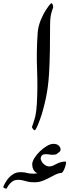

<svg xmlns="http://www.w3.org/2000/svg" viewBox="-141 -870 424 1175"><path d="M89.4 -667Q92.3 -707.5 107.4 -744.9Q122.6 -782.2 140.4 -809.3Q158.2 -836.4 168 -846.7Q175.3 -855 180.7 -843.3Q186 -831.5 184.1 -824.7Q182.6 -817.4 178 -805.7Q173.3 -793.9 169.4 -772.7Q165.5 -751.5 165.5 -714.4Q165.5 -631.8 164.3 -559.3Q163.1 -486.8 159.2 -419.9Q154.3 -335.9 138.4 -263.4Q122.6 -190.9 104.7 -141.4Q86.9 -91.8 75.7 -76.2Q70.8 -68.8 62.3 -78.6Q53.7 -88.4 55.2 -94.7Q57.6 -104 63.5 -119.1Q69.3 -134.3 75.7 -161.9Q82 -189.5 84.5 -235.4Q90.3 -334.5 85.9 -443.8Q81.5 -553.2 89.4 -667ZM186 10.3Q206.1 10.3 217 19.8Q228 29.3 229.5 41.3Q231 53.2 222.7 59.6Q214.4 64.9 208 71Q201.7 77.1 184.6 77.1Q171.9 77.6 155.3 74.7Q138.7 71.8 125.2 75.2Q111.8 78.6 107.9 97.7Q106.9 106 115.7 120.8Q124.5 135.7 142.3 144.5Q160.2 153.3 185.5 143.1Q185.5 146.5 173.6 154.1Q161.6 161.6 145 170.2Q128.4 178.7 113.8 184.8Q99.1 190.9 93.3 190.4Q78.1 189.5 67.1 173.6Q56.2 157.7 56.2 135.3Q56.2 119.1 69.3 97.7Q82.5 76.2 103 56.4Q123.5 36.6 145.8 23.4Q168 10.3 186 10.3ZM62 192.9Q88.4 192.9 113.5 181.6Q138.7 170.4 162.8 155.8Q187 141.1 211.2 129.9Q235.4 118.7 260.3 118.7Q264.2 118.7 262.9 129.2Q261.7 139.6 256.8 153.6Q252 167.5 245.8 178Q239.7 188.5 233.9 188.5Q216.3 188.5 189.7 202.9Q163.1 217.3 132.6 231.4Q102.1 245.6 71.8 245.6Q44.9 245.6 28.8 241.7Q12.7 237.8 -0.2 234.1Q-13.2 230.5 -31.2 230.5Q-52.7 230.5 -67.6 242.2Q-82.5 253.9 -90.6 266.8Q-98.6 279.8 -100.6 283.7Q-101.6 286.6 -111.6 282.2Q-121.6 277.8 -121.1 274.4Q-120.6 272 -114 258.1Q-107.4 244.1 -94.2 226.8Q-81.1 209.5 -61.5 196.5Q-42 183.6 -15.6 183.6Q9.8 183.6 23.4 188.2Q37.1 192.9 62 192.9Z"/></svg>

Font: Awami Nastaliq
Style: Bold
Weight: 700
Designer: Peter Martin, SIL International
Foundry: SIL International
Version: Version 3.100